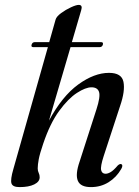

<svg xmlns="http://www.w3.org/2000/svg" viewBox="-20 -755 566 784"><path d="M109 -572.5Q112 -583 122.5 -583H181L207 -675Q210.5 -687.5 229.5 -701.5Q248.5 -715.5 269.8 -725.2Q291 -735 301.5 -735Q318.5 -735 311.5 -713L273.5 -583H392.5Q403 -583 400 -572.5Q397 -562.5 386.5 -562.5H268L180 -262.5Q234 -362.5 299.5 -410Q365 -457.5 425 -457.5Q477 -457.5 484.2 -420.5Q491.5 -383.5 470.5 -322.5L403.5 -118Q389.5 -75 393 -60.2Q396.5 -45.5 411 -45.5Q420.5 -45.5 432.2 -52.5Q444 -59.5 461 -79.5Q470 -87.5 476 -84.5Q483.5 -80 475 -65Q455.5 -31 423.5 -11Q391.5 9 351.5 9Q308.5 9 297.8 -17Q287 -43 305 -95L374 -309Q390.5 -360 384.5 -379.2Q378.5 -398.5 353.5 -398.5Q329.5 -398.5 294 -375.5Q258.5 -352.5 221.5 -302Q184.5 -251.5 156.5 -168.5Q142.5 -127.5 138.2 -104.8Q134 -82 134 -67.5Q134 -57 138 -49Q142 -41 142 -31Q142 -13 119.8 -2Q97.5 9 60 9Q31.5 9 26.8 -6.2Q22 -21.5 34.5 -64.5L175.5 -562.5H116Q106 -562.5 109 -572.5Z"/></svg>

Font: Fraunces 72pt
Style: Italic
Weight: 400
Italic angle: -16°
Version: Version 1.000;[b76b70a41]